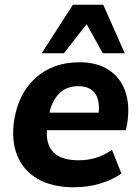

<svg xmlns="http://www.w3.org/2000/svg" viewBox="-20 -780 590 811"><path d="M292 11Q199 11 138 -25Q77 -61 52 -125Q27 -189 40 -273Q58 -386 131 -451.5Q204 -517 316 -517Q390 -517 439.5 -484.5Q489 -452 509 -394.5Q529 -337 518 -263L512 -230H178Q174 -169 206.5 -136Q239 -103 313 -103Q349 -103 383.5 -113Q418 -123 453 -147L493 -47Q451 -18 399.5 -3.5Q348 11 292 11ZM311 -416Q260 -416 229.5 -384.5Q199 -353 189 -304H397Q402 -360 379.5 -388Q357 -416 311 -416ZM156 -555 288 -760H416L507 -555H414L346 -678L250 -555Z"/></svg>

Font: Mulish ExtraBold
Style: Italic
Weight: 800
Italic angle: -9°
Designer: Vernon Adams
Foundry: Vernon Adams
Version: Version 3.603; ttfautohint (v1.8.3)